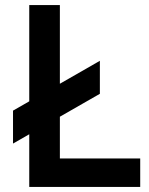

<svg xmlns="http://www.w3.org/2000/svg" viewBox="-20 -740 590 760"><path d="M31.5 -171.7V-302.1L375.3 -499.3V-368.7ZM95.8 0V-720H217V-112.8H535V0Z"/></svg>

Font: Vela Sans GX ExtLt
Style: Regular
Weight: 200
Designer: Principal design: Mikhail Sharanda - project Manrope.
Design modification: Ravid Balaliev
Foundry: Mikhail Sharanda
Version: Version 1.001